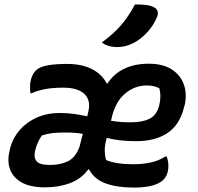

<svg xmlns="http://www.w3.org/2000/svg" viewBox="-20 -834 890 865"><path d="M283 -546Q349 -546 394.5 -522.5Q440 -499 460 -459L464 -458Q495 -504 542 -525.5Q589 -547 650 -547Q713 -547 752.5 -522Q792 -497 807.5 -455.5Q823 -414 813 -365Q812 -361 811 -357.5Q810 -354 809 -350Q789 -270 733.5 -234Q678 -198 595 -198Q552 -198 519 -202Q486 -206 461 -213L459 -206Q451 -175 452 -152Q453 -129 458 -113Q503 -94 581 -94Q622 -94 659 -102Q696 -110 725 -129H731Q741 -102 738 -74Q735 -42 715 -23Q699 -7 666.5 2Q634 11 582 11Q508 11 456.5 -7.5Q405 -26 381 -71H378Q345 -27 294.5 -8.5Q244 10 183 10Q115 10 76 -13Q37 -36 24.5 -73Q12 -110 23 -153L26 -168Q38 -213 69 -248.5Q100 -284 146 -304.5Q192 -325 250 -325Q284 -325 315 -320.5Q346 -316 373 -310L378 -331Q390 -383 360 -411Q330 -439 265 -439Q215 -439 180.5 -432Q146 -425 123 -414H117Q116 -422 115.5 -434Q115 -446 116 -459Q119 -479 126.5 -495Q134 -511 147 -521Q176 -546 283 -546ZM485 -311 480 -290Q503 -286 525 -284.5Q547 -283 570 -283Q622 -283 654.5 -299.5Q687 -316 698 -362Q707 -403 698 -436Q690 -441 675.5 -445Q661 -449 641 -449Q589 -449 546 -414.5Q503 -380 485 -311ZM204 -91H208Q252 -91 286 -107.5Q320 -124 338 -172L353 -231Q335 -234 316 -235.5Q297 -237 275 -237Q239 -237 217 -234.5Q195 -232 169 -224Q149 -196 140 -162L138 -154Q131 -125 144.5 -108Q158 -91 204 -91ZM588 -814Q620 -814 639.5 -811.5Q659 -809 674 -801Q688 -794 690.5 -781Q693 -768 686 -754Q670 -717 642.5 -687.5Q615 -658 583 -641Q563 -631 545.5 -626.5Q528 -622 508 -622Q487 -622 468.5 -627.5Q450 -633 439 -643Q490 -680 524.5 -719.5Q559 -759 588 -814Z"/></svg>

Font: Recursive Sn Csl St SmB
Style: Italic
Weight: 600
Italic angle: -15°
Version: Version 1.079;hotconv 1.0.112;makeotfexe 2.5.65598; ttfautoh